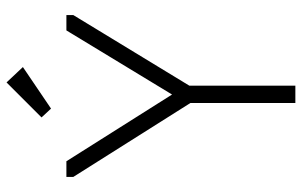

<svg xmlns="http://www.w3.org/2000/svg" viewBox="-188 -735 923 587"><g transform="rotate(-90 273.5 -441.5)"><path d="M305 -324V0H252V-321L26 -679V-700H74L278 -377L474 -700H521V-679ZM362 -833 235 -747 208 -776 315 -883Z"/></g></svg>

Font: Tilda Sans Light
Style: Regular
Weight: 300
Designer: ParaType Ltd
Foundry: ParaType Ltd
Version: Version 1.009